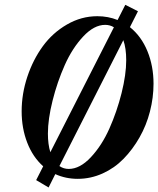

<svg xmlns="http://www.w3.org/2000/svg" viewBox="-20 -745 671 814"><path d="M186 49.8 133.3 18.6 163.1 -40Q119.1 -79.1 95.5 -140.1Q71.8 -201.2 71.8 -272.9Q71.8 -347.2 95.9 -419.7Q120.1 -492.2 161.6 -549.1Q203.1 -606 263.9 -641.1Q324.7 -676.3 392.6 -676.3Q438.5 -676.3 478.5 -660.2L511.2 -724.6L564.9 -697.3L530.8 -629.9Q579.1 -591.3 605 -528.1Q630.9 -464.8 630.9 -390.1Q630.9 -331.1 615.7 -272.2Q600.6 -213.4 571.5 -162.4Q542.5 -111.3 503.9 -71.8Q465.3 -32.2 414.8 -9.5Q364.3 13.2 309.6 13.2Q258.3 13.2 214.4 -6.8ZM183.1 -178.7Q183.1 -133.3 193.4 -99.6L462.9 -629.4Q446.3 -639.6 425.8 -639.6Q378.9 -639.6 332.8 -590.3Q286.6 -541 254.6 -469.2Q222.7 -397.5 202.9 -318.4Q183.1 -239.3 183.1 -178.7ZM271.5 -28.8Q318.8 -28.8 365.2 -78.4Q411.6 -127.9 443.6 -199.7Q475.6 -271.5 495.4 -350.3Q515.1 -429.2 515.1 -489.7Q515.1 -540.5 502.9 -574.7L231.9 -41Q249.5 -28.8 271.5 -28.8Z"/></svg>

Font: Elstob 18pt
Style: Bold Italic
Weight: 700
Italic angle: -20°
Designer: Peter S. Baker
Version: Version 1.015